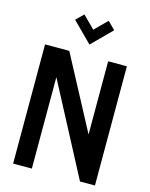

<svg xmlns="http://www.w3.org/2000/svg" viewBox="-140 -1063 901 1151"><g transform="rotate(15 310.5 -487.5)"><path d="M434.6 -928.7 313.5 -807.6 191.9 -929.2 237.8 -974.1 312.5 -899.4 388.2 -975.1ZM447.8 -285.6V-739.7H564V0H471.2L172.4 -567.4V0H56.2V-739.7H206.5Z"/></g></svg>

Font: News Cycle
Style: Bold
Weight: 700
Version: Version 0.5.1